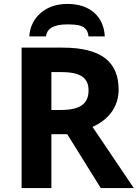

<svg xmlns="http://www.w3.org/2000/svg" viewBox="-20 -956 700 976"><path d="M213.9 -771C218.3 -811.5 253.9 -832 321.8 -832C350.6 -832 371.6 -830.1 385.3 -826.2C412.1 -818.4 427.2 -801.8 429.7 -771H512.7C509.8 -822.8 491.2 -863.3 457.5 -892.6C423.8 -921.4 378.9 -936 322.8 -936C268.1 -936 223.1 -920.9 187.5 -890.6C151.9 -859.9 132.3 -820.3 128.9 -771ZM321.8 -273.9 492.2 0H660.2L450.2 -311C534.7 -348.1 583 -416 583 -500C583 -644 491.7 -713.9 297.9 -713.9H89.8V0H241.2V-273.9ZM241.2 -589.8H287.1C384.8 -589.8 430.2 -564 430.2 -496.1C430.2 -427.7 385.7 -397 290 -397H241.2Z"/></svg>

Font: Noto Reveo Sans
Style: Bold
Weight: 700
Designer: Monotype Design team
Foundry: Monotype Imaging Inc.
Version: Version 1.04